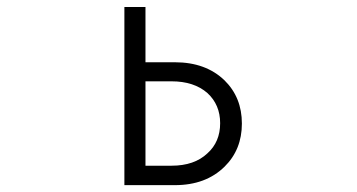

<svg xmlns="http://www.w3.org/2000/svg" viewBox="-20 -539 1040 560"><path d="M404.3 -301.8H480.5Q545.9 -301.8 585 -267.6Q622.1 -233.4 622.1 -179.7Q622.1 -125 585 -91.8Q546.9 -55.7 480.5 -55.7H404.3ZM342.8 1H490.2Q580.1 1 634.8 -52.7Q685.5 -102.5 685.5 -178.7Q685.5 -254.9 634.8 -304.7Q580.1 -357.4 490.2 -357.4H404.3V-518.6H342.8Z"/></svg>

Font: DotumChe
Style: Regular
Weight: 400
Monospace: yes
Version: Version 2.21